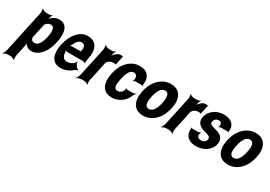

<svg xmlns="http://www.w3.org/2000/svg" viewBox="-9 -1431 3570 2536"><g transform="rotate(30 1775.5 -162.5)"><path d="M283 -500 284 -503C284 -514 294 -533 301 -539L299 -542C292 -536 273 -528 261 -528H208C185 -528 153 -542 143 -554L140 -552C146 -539 149 -502 144 -478L8 153C3 177 -16 214 -28 227L-27 229C-12 217 25 203 48 203H86C109 203 141 217 150 229L152 227C146 214 144 177 149 153L187 -24C190 -37 191 -54 188 -62L185 -60C186 -52 194 -38 201 -30C220 -6 248 10 290 10C318 10 345 3 370 -11C445 -52 499 -141 525 -259L527 -270C536 -310 540 -347 539 -380C537 -469 503 -538 407 -538C361 -538 327 -521 297 -495C286 -486 273 -470 268 -461L270 -460C276 -469 281 -487 283 -500ZM273 -104C240 -104 224 -120 217 -147C216 -149 212 -155 211 -154L214 -151C215 -152 217 -165 218 -168L260 -360C261 -363 263 -377 262 -378L259 -375C260 -374 267 -382 269 -384C287 -409 310 -423 342 -423C402 -423 403 -349 386 -270L384 -259C367 -180 333 -104 273 -104Z M837 -538C808 -538 781 -531 755 -518C681 -479 618 -390 591 -265L587 -246C579 -211 578 -178 580 -147C586 -55 634 10 730 10C802 10 861 -16 907 -57C921 -69 948 -80 959 -79L961 -83C949 -84 926 -98 918 -111L896 -146C891 -154 890 -169 893 -177L889 -178C886 -170 877 -153 869 -146C842 -120 809 -104 770 -104C718 -104 691 -140 689 -192C689 -206 682 -226 677 -233L676 -229C683 -223 700 -218 714 -218H951C963 -218 980 -209 985 -202L987 -204C984 -212 982 -234 985 -248L991 -278C1025 -434 978 -538 837 -538ZM862 -326 861 -320C860 -317 859 -311 861 -310L863 -312C862 -314 858 -314 856 -314H735C722 -314 701 -308 691 -301L692 -297C702 -305 715 -328 722 -344C741 -389 771 -424 812 -424C858 -424 875 -387 862 -326Z M1347 -391 1348 -393C1346 -395 1346 -399 1347 -403L1375 -527C1375 -529 1378 -532 1379 -533L1378 -536C1377 -535 1374 -533 1372 -533C1365 -536 1352 -538 1343 -538C1306 -538 1276 -515 1251 -485C1243 -474 1231 -458 1227 -449L1230 -448C1236 -457 1240 -475 1242 -488L1243 -497C1245 -511 1258 -534 1266 -542L1265 -545C1255 -537 1231 -528 1217 -528H1167C1144 -528 1112 -542 1103 -554L1100 -552C1106 -539 1109 -502 1104 -478L1012 -50C1007 -26 988 11 976 24L977 26C992 14 1029 0 1052 0H1090C1113 0 1145 14 1154 26L1156 24C1150 11 1148 -26 1153 -50L1214 -334C1215 -337 1218 -350 1216 -351L1213 -348C1214 -347 1221 -354 1222 -356C1242 -385 1270 -400 1307 -400C1320 -400 1342 -400 1347 -391Z M1498 -257 1501 -271C1519 -353 1548 -424 1610 -424C1644 -424 1661 -398 1661 -359C1661 -349 1654 -326 1649 -320L1652 -318C1657 -324 1675 -332 1685 -332H1773C1781 -332 1790 -327 1794 -323L1796 -326C1794 -330 1791 -339 1793 -347C1796 -372 1797 -396 1794 -418C1781 -491 1730 -538 1636 -538C1599 -538 1567 -531 1537 -518C1452 -479 1386 -393 1360 -271L1357 -257C1349 -220 1346 -185 1348 -153C1354 -57 1405 10 1517 10C1575 10 1629 -13 1668 -45C1698 -70 1729 -106 1745 -152C1751 -168 1769 -189 1779 -197L1777 -200C1765 -192 1740 -183 1724 -183H1650C1641 -183 1628 -190 1626 -196L1623 -194C1625 -188 1621 -168 1617 -159C1601 -124 1573 -104 1540 -104C1477 -104 1480 -174 1498 -257Z M1828 -269 1826 -259C1818 -220 1815 -185 1818 -152C1826 -58 1880 10 1992 10C2028 10 2061 3 2092 -10C2178 -49 2246 -134 2273 -259L2275 -269C2283 -308 2287 -343 2284 -376C2275 -470 2221 -538 2109 -538C2073 -538 2042 -531 2011 -518C1924 -479 1855 -394 1828 -269ZM2134 -269 2132 -259C2114 -176 2078 -104 2016 -104C1953 -104 1949 -175 1967 -259L1969 -269C1987 -351 2023 -424 2085 -424C2147 -424 2152 -352 2134 -269Z M2644 -391 2645 -393C2643 -395 2643 -399 2644 -403L2672 -527C2672 -529 2675 -532 2676 -533L2675 -536C2674 -535 2671 -533 2669 -533C2662 -536 2649 -538 2640 -538C2603 -538 2573 -515 2548 -485C2540 -474 2528 -458 2524 -449L2527 -448C2533 -457 2537 -475 2539 -488L2540 -497C2542 -511 2555 -534 2563 -542L2562 -545C2552 -537 2528 -528 2514 -528H2464C2441 -528 2409 -542 2400 -554L2397 -552C2403 -539 2406 -502 2401 -478L2309 -50C2304 -26 2285 11 2273 24L2274 26C2289 14 2326 0 2349 0H2387C2410 0 2442 14 2451 26L2453 24C2447 11 2445 -26 2450 -50L2511 -334C2512 -337 2515 -350 2513 -351L2510 -348C2511 -347 2518 -354 2519 -356C2539 -385 2567 -400 2604 -400C2617 -400 2639 -400 2644 -391Z M2819 -90C2784 -90 2761 -107 2760 -143C2762 -152 2766 -173 2768 -180L2764 -182C2759 -175 2744 -168 2735 -168H2642C2636 -168 2631 -172 2629 -175L2625 -172C2627 -169 2631 -162 2630 -157C2628 -139 2628 -122 2631 -104C2646 -34 2705 10 2799 10C2860 10 2914 -8 2955 -37C2990 -61 3024 -99 3035 -152C3041 -178 3041 -200 3036 -219C3025 -257 2999 -282 2962 -297C2934 -309 2887 -317 2859 -329C2838 -337 2818 -349 2825 -380C2833 -418 2862 -438 2894 -438C2925 -438 2942 -422 2942 -390C2942 -382 2936 -364 2933 -358L2936 -356C2941 -361 2954 -368 2963 -368H3067C3073 -368 3080 -364 3083 -361L3086 -364C3083 -367 3080 -374 3081 -380C3083 -400 3083 -419 3080 -436C3064 -502 3006 -538 2915 -538C2855 -538 2803 -519 2764 -489C2731 -463 2699 -425 2688 -374C2683 -351 2683 -331 2687 -314C2701 -256 2755 -229 2816 -213C2834 -209 2849 -205 2860 -200C2882 -190 2903 -180 2896 -146C2887 -106 2854 -90 2819 -90Z M3122 -269 3120 -259C3112 -220 3109 -185 3112 -152C3120 -58 3174 10 3286 10C3322 10 3355 3 3386 -10C3472 -49 3540 -134 3567 -259L3569 -269C3577 -308 3581 -343 3578 -376C3569 -470 3515 -538 3403 -538C3367 -538 3336 -531 3305 -518C3218 -479 3149 -394 3122 -269ZM3428 -269 3426 -259C3408 -176 3372 -104 3310 -104C3247 -104 3243 -175 3261 -259L3263 -269C3281 -351 3317 -424 3379 -424C3441 -424 3446 -352 3428 -269Z"/></g></svg>

Font: Asimov
Style: EdgeExtremeIt
Weight: 500
Designer: Google
Version: Version 2.000980: 2014